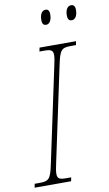

<svg xmlns="http://www.w3.org/2000/svg" viewBox="-119 -952 570 1000"><g transform="rotate(-10 166.5 -451.5)"><path d="M322 -825C338 -825 353 -840 353 -875C353 -897 343 -903 332 -903C316 -903 301 -889 301 -854C301 -831 311 -825 322 -825ZM187 -825C202 -825 217 -840 217 -875C217 -897 208 -903 197 -903C181 -903 166 -889 166 -854C166 -831 175 -825 187 -825ZM-20 0H173L177 -20H150C117 -20 104 -25 104 -51C104 -64 107 -82 113 -108L219 -606C235 -683 244 -694 294 -694H321L325 -714H132L128 -694H154C187 -694 200 -689 200 -663C200 -650 197 -632 191 -606L85 -108C69 -31 60 -20 10 -20H-16Z"/></g></svg>

Font: Noto Serif Condensed Thin
Style: Italic
Weight: 100
Width: 3
Italic angle: -12°
Designer: Monotype Design Team
Foundry: Monotype Imaging Inc.
Version: Version 2.013